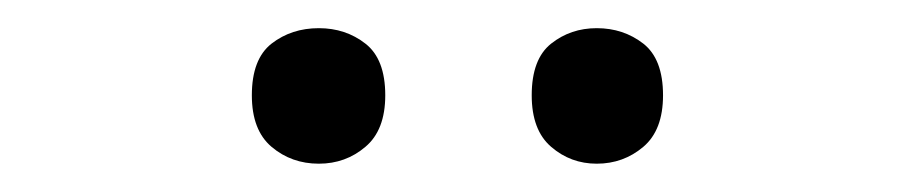

<svg xmlns="http://www.w3.org/2000/svg" viewBox="-20 -733 654 137"><path d="M159.7 -665Q159.7 -690.9 173.8 -701.9Q188 -712.9 207.5 -712.9Q226.6 -712.9 240.7 -701.9Q254.9 -690.9 254.9 -665Q254.9 -640.1 240.7 -628.2Q226.6 -616.2 207.5 -616.2Q188 -616.2 173.8 -628.2Q159.7 -640.1 159.7 -665ZM359.4 -665Q359.4 -690.9 373.3 -701.9Q387.2 -712.9 405.8 -712.9Q424.8 -712.9 439 -701.9Q453.1 -690.9 453.1 -665Q453.1 -640.1 439 -628.2Q424.8 -616.2 405.8 -616.2Q387.2 -616.2 373.3 -628.2Q359.4 -640.1 359.4 -665Z"/></svg>

Font: Lunasima
Style: Regular
Weight: 400
Designer: The DocRepair Project, Monotype Design Team
Foundry: Google
Version: Version 2.009